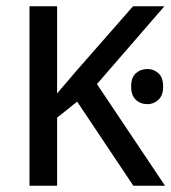

<svg xmlns="http://www.w3.org/2000/svg" viewBox="-20 -592 546 612"><path d="M450 -372Q470 -372 485 -358.5Q500 -345 500 -316Q500 -288 485 -274Q470 -260 450 -260Q428 -260 413 -274Q398 -288 398 -316Q398 -345 413 -358.5Q428 -372 450 -372ZM74 -572H162V-294Q171 -305 180.5 -316Q190 -327 200 -338.5Q210 -350 219 -361L404 -572H504L289 -324L506 0H405L226 -268L162 -217V0H74Z"/></svg>

Font: binaryh115
Style: Book
Weight: 400
Designer: Jelle Bosma - Monotype Design Team
Foundry: Monotype Imaging Inc.
Version: Version 2.003